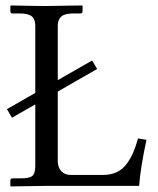

<svg xmlns="http://www.w3.org/2000/svg" viewBox="-20 -666 566 688"><path d="M310.1 -449.2 328.1 -418.9 187 -337.9V-89.4Q187 -65.9 199.7 -52.5Q212.4 -39.1 234.4 -39.1H349.1Q376.5 -39.1 397.7 -48.8Q418.9 -58.6 433.3 -77.9Q447.8 -97.2 457 -118.7Q466.3 -140.1 474.6 -169.9L504.9 -165Q483.9 -68.4 478.5 0H146.5L19 2L17.1 0V-19Q17.1 -26.9 24.9 -26.9H54.7Q85.9 -26.9 96.2 -35.9Q106.4 -44.9 106.4 -71.8V-292L22.9 -244.1L4.9 -274.9L106.4 -333V-573.7Q106.4 -597.2 93.8 -607.4Q81.1 -617.7 51.8 -617.7H25.4Q17.1 -617.7 17.1 -626V-644.5L19 -646.5Q106 -644.5 145 -644.5L273.9 -646.5L275.9 -644.5V-626Q275.9 -617.7 268.1 -617.7H241.7Q211.9 -617.7 199.5 -606.7Q187 -595.7 187 -573.7V-378.9Z"/></svg>

Font: Libertinage
Style: l
Weight: 400
Designer: OSP
Foundry: OSP
Version: Version 1.0; 2008; OFL relea